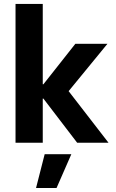

<svg xmlns="http://www.w3.org/2000/svg" viewBox="-20 -727 590 978"><path d="M59.1 -707H197.8V0H59.1ZM174.3 -259.8 219.2 -224.6H172.4V-297.9H219.2L174.3 -263.7L363.8 -503.9H527.3L329.6 -262.7L532.7 0H373ZM268.1 230.5H163.6L207.5 58.6H343.3Z"/></svg>

Font: Wanted Sans Variable
Style: Regular
Weight: 400
Designer: Original Design by Kil Hyung-jin and Kang Hanbin, Wanted Lab, Inc; Hangeul from Source Han Sans by Jang Soo-young and Ka
Foundry: Wanted Lab, Inc.
Version: Version 1.003;Glyphs 3.2 (3227)